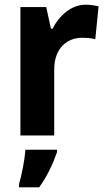

<svg xmlns="http://www.w3.org/2000/svg" viewBox="-20 -577 451 818"><path d="M345 -557C283 -557 232 -510 204 -455H197L177 -547H67V0H211V-278C210 -374 268 -416 329 -416C354 -416 372 -414 386 -410L400 -550C384 -554 363 -557 345 -557ZM223 71V61H88C86 101 72 171 61 208V221H147C181 174 206 120 223 71Z"/></svg>

Font: Noto Sans Devanagari SemiCondensed
Style: Bold
Weight: 700
Width: 4
Designer: Jelle Bosma - Monotype Design Team
Foundry: Monotype Imaging Inc.
Version: Version 2.004